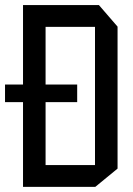

<svg xmlns="http://www.w3.org/2000/svg" viewBox="-29 -728 520 749"><path d="M-9.4 -329.6V-398.1H272.1V-329.6ZM148.8 -623.1V-708.3H356.8L429.6 -624.1V-623.1ZM60.8 1.1V-84.1H341.6V1.1ZM60.8 -84.1V-708.3H148.8V-84.1ZM341.6 1.1V-623.1H429.6V-70.3L342.6 1.1Z"/></svg>

Font: Foldit Thin
Style: Regular
Weight: 100
Designer: Sophia Tai
Foundry: Sophia Tai
Version: Version 1.003